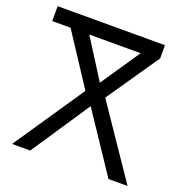

<svg xmlns="http://www.w3.org/2000/svg" viewBox="-128 -829 907 945"><g transform="rotate(20 325.5 -357.0)"><path d="M36 0 286 -369 111 -636H15V-714H577V-645L389 -371L641 0H541L336 -307L131 0ZM339 -431 478 -636H209Z"/></g></svg>

Font: Go Noto Current
Style: Regular
Weight: 400
Designer: Monotype Design Team
Foundry: Monotype Imaging Inc.
Version: Version 2.007; ttfautohint (v1.8) -l 8 -r 50 -G 200 -x 14 -D